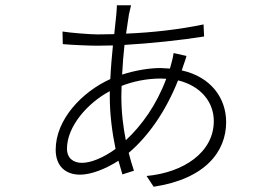

<svg xmlns="http://www.w3.org/2000/svg" viewBox="-20 -673 1040 731"><path d="M613 -373C575 -272 520 -196 459 -139C449 -190 442 -246 442 -306L443 -346C484 -362 536 -374 592 -374ZM690 -460 641 -471C640 -463 636 -443 633 -434L627 -412L591 -414C549 -414 494 -405 445 -389C447 -428 450 -467 454 -502C556 -508 669 -520 757 -534L755 -580C664 -561 561 -549 460 -545L471 -619C474 -630 477 -645 479 -653H425C425 -646 424 -632 423 -620L415 -543L351 -542C324 -542 248 -548 218 -553L219 -505C252 -502 319 -499 351 -499L410 -500C406 -460 402 -416 400 -372C292 -323 192 -218 192 -103C192 -40 230 -8 285 -8C326 -8 381 -29 431 -61L446 -9L490 -23C483 -44 476 -67 470 -91C544 -154 610 -247 658 -367C744 -346 794 -285 794 -212C794 -93 679 -16 538 -3L565 38C763 8 841 -97 841 -208C841 -299 784 -380 672 -405L679 -426C683 -436 688 -452 690 -460ZM398 -326V-304C398 -238 407 -168 420 -106C373 -72 326 -53 292 -53C260 -53 235 -70 235 -107C235 -191 312 -280 398 -326Z"/></svg>

Font: Noto Sans SC Light
Style: Regular
Weight: 300
Designer: Ryoko NISHIZUKA 西塚涼子 (kana, bopomofo & ideographs); Paul D. Hunt (Latin, Greek & Cyrillic); Sandoll Communications 산돌커뮤니
Foundry: Adobe
Version: Version 2.004;hotconv 1.0.118;makeotfexe 2.5.65603